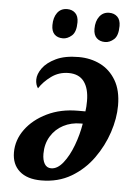

<svg xmlns="http://www.w3.org/2000/svg" viewBox="-54 -794 603 846"><g transform="rotate(5 247.5 -371.0)"><path d="M160 10Q98 10 64 -20Q30 -50 30 -103Q30 -158 64.5 -205Q99 -252 159 -281Q219 -310 295 -310H328Q331 -329 331 -356Q331 -411 308.5 -441.5Q286 -472 240 -472Q197 -472 163.5 -447.5Q130 -423 111 -393Q100 -408 100 -431Q100 -455 119 -481.5Q138 -508 177.5 -527Q217 -546 278 -546Q331 -546 374 -524.5Q417 -503 443 -459Q469 -415 469 -348Q469 -291 448.5 -229Q428 -167 389 -112.5Q350 -58 292.5 -24Q235 10 160 10ZM199 -47Q227 -47 252 -78.5Q277 -110 295 -158Q313 -206 321 -255H312Q270 -255 235.5 -237Q201 -219 180.5 -185.5Q160 -152 160 -108Q160 -80 170 -63.5Q180 -47 199 -47ZM387 -622Q364 -622 350 -635.5Q336 -649 336 -676Q336 -710 352 -731Q368 -752 395 -752Q417 -752 431 -738.5Q445 -725 445 -698Q445 -655 426.5 -638.5Q408 -622 387 -622ZM201 -622Q177 -622 163.5 -635.5Q150 -649 150 -676Q150 -710 165.5 -731Q181 -752 209 -752Q231 -752 245 -738.5Q259 -725 259 -698Q259 -655 240 -638.5Q221 -622 201 -622Z"/></g></svg>

Font: Noto Serif Condensed
Style: Bold Italic
Weight: 700
Width: 3
Italic angle: -12°
Designer: Monotype Design Team
Foundry: Monotype Imaging Inc.
Version: Version 2.014